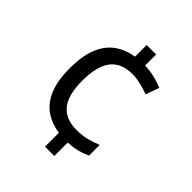

<svg xmlns="http://www.w3.org/2000/svg" viewBox="-204 -847 980 980"><g transform="rotate(45 286.0 -357.0)"><path d="M353 -644Q391 -643 425.5 -634.5Q460 -626 485 -615L459 -542Q433 -552 400 -560Q367 -568 340 -568Q258 -568 219.5 -517.5Q181 -467 181 -363Q181 -259 220.5 -211.5Q260 -164 336 -164Q380 -164 412.5 -172.5Q445 -181 476 -194V-117Q449 -104 420 -96.5Q391 -89 352 -87V10H285V-90Q226 -99 182.5 -129Q139 -159 115 -216Q91 -273 91 -362Q91 -453 115 -511Q139 -569 183 -600Q227 -631 285 -640V-724H353Z"/></g></svg>

Font: Noto Sans Deseret
Style: Regular
Weight: 400
Designer: Monotype Design Team
Foundry: Monotype Imaging Inc.
Version: Version 2.001; ttfautohint (v1.8.4.7-5d5b)